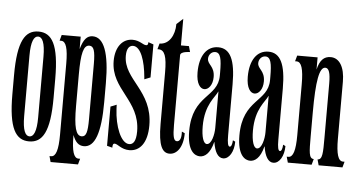

<svg xmlns="http://www.w3.org/2000/svg" viewBox="-52 -762 1800 956"><g transform="rotate(5 848.0 -284.0)"><path d="M80 -116V-419C80 -489 94 -517 115 -517C136 -517 150 -489 150 -419V-116C150 -46 136 -18 115 -18C94 -18 80 -46 80 -116ZM12 -220C12 -49 48 7 115 7C182 7 218 -49 218 -220V-315C218 -486 182 -542 115 -542C48 -542 12 -486 12 -315Z M231 71H223L231 100H368L376 71H368C344 71 333 36 333 -40V-44C346 -9 363 7 389 7C444 7 471 -67 471 -220V-315C471 -465 442 -542 386 -542C357 -542 340 -522 326 -473V-535H231L223 -506H231C255 -506 266 -471 266 -395V-40C266 36 255 71 231 71ZM333 -189V-346C333 -453 344 -494 373 -494C395 -494 403 -471 403 -406V-129C403 -64 396 -41 374 -41C345 -41 333 -83 333 -189Z M558 -460C558 -340 705 -299 705 -124C705 -36 668 7 616 7C576 7 556 -19 541 -19C531 -19 531 -7 531 2L504 -5V-201L534 -213L535 -191C539 -107 571 -23 613 -23C632 -23 647 -39 647 -89C647 -245 500 -286 500 -429C500 -498 534 -542 585 -542C621 -542 638 -521 654 -521C664 -521 664 -531 664 -537L690 -528V-363L660 -351L659 -362C652 -441 629 -512 590 -512C572 -512 558 -497 558 -460Z M827 -137V-486C827 -506 875 -506 875 -506L867 -535H827V-668L795 -639C795 -582 767 -535 720 -535L712 -506H718C748 -506 760 -474 760 -395V-137C760 -26 782 7 817 7C853 7 884 -30 884 -101L869 -108C871 -74 863 -58 848 -58C832 -58 827 -82 827 -137Z M1033 -419V-402C1033 -291 905 -297 905 -114C905 -13 944 7 969 7C992 7 1019 -10 1034 -70H1035C1042 -22 1059 7 1085 7C1115 7 1138 -31 1138 -81L1126 -87C1125 -66 1120 -54 1113 -54C1104 -54 1100 -71 1100 -110V-365C1100 -487 1073 -542 1013 -542C956 -542 921 -492 921 -409C921 -295 1003 -313 1003 -392C1003 -447 967 -451 967 -481C967 -500 981 -517 1000 -517C1027 -517 1033 -484 1033 -419ZM970 -144C970 -253 1020 -293 1032 -322H1033V-140C1033 -109 1022 -57 998 -57C981 -57 970 -91 970 -144Z M1284 -419V-402C1284 -291 1156 -297 1156 -114C1156 -13 1195 7 1220 7C1243 7 1270 -10 1285 -70H1286C1293 -22 1310 7 1336 7C1366 7 1389 -31 1389 -81L1377 -87C1376 -66 1371 -54 1364 -54C1355 -54 1351 -71 1351 -110V-365C1351 -487 1324 -542 1264 -542C1207 -542 1172 -492 1172 -409C1172 -295 1254 -313 1254 -392C1254 -447 1218 -451 1218 -481C1218 -500 1232 -517 1251 -517C1278 -517 1284 -484 1284 -419ZM1221 -144C1221 -253 1271 -293 1283 -322H1284V-140C1284 -109 1273 -57 1249 -57C1232 -57 1221 -91 1221 -144Z M1408 0H1527L1535 -29C1510 -29 1510 -64 1510 -140V-258C1510 -417 1523 -487 1553 -487C1571 -487 1579 -463 1579 -410V-140C1579 -64 1579 -29 1554 -29L1562 0H1681L1689 -29H1681C1657 -29 1646 -64 1646 -140V-425C1646 -498 1619 -542 1575 -542C1541 -542 1521 -521 1510 -474V-535H1408L1400 -506H1408C1432 -506 1443 -471 1443 -395V-140C1443 -64 1432 -29 1408 -29H1400Z"/></g></svg>

Font: Americaine Condensed
Style: Regular
Weight: 400
Width: 3
Designer: Alan Madić
Foundry: ESAD Valence
Version: Version 0.001;Glyphs 3.1.2 (3151)